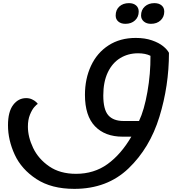

<svg xmlns="http://www.w3.org/2000/svg" viewBox="-20 -847 1146 1225"><path d="M1058 -510Q1058 -300 997 -101.5Q936 97 800 227.5Q664 358 454 358Q308 358 212.5 295.5Q117 233 74 140Q31 47 31 -48Q31 -134 64 -177.5Q97 -221 147 -221Q167 -221 183.5 -213.5Q200 -206 209.5 -197Q219 -188 221 -184Q214 -181 199 -164Q184 -147 171 -115Q158 -83 158 -39Q158 27 191.5 97Q225 167 294 214.5Q363 262 465 262Q580 262 666 200Q752 138 818 25H762Q650 25 586 -41.5Q522 -108 522 -242Q522 -344 560.5 -427Q599 -510 672.5 -557.5Q746 -605 846 -605Q905 -605 949.5 -589.5Q994 -574 1020.5 -552.5Q1047 -531 1058 -510ZM940 -491Q908 -507 861 -507Q797 -507 746.5 -476Q696 -445 667.5 -384.5Q639 -324 639 -238Q639 -148 671 -111.5Q703 -75 769 -75H867Q900 -144 920.5 -260.5Q941 -377 940 -491ZM718 -748Q718 -784 741.5 -805.5Q765 -827 803 -827Q831 -827 848 -812.5Q865 -798 865 -773Q865 -739 841.5 -717Q818 -695 780 -695Q752 -695 735 -709.5Q718 -724 718 -748ZM880 -748Q880 -784 904 -805.5Q928 -827 965 -827Q994 -827 1011 -812.5Q1028 -798 1028 -773Q1028 -739 1004.5 -717Q981 -695 943 -695Q915 -695 897.5 -710Q880 -725 880 -748Z"/></svg>

Font: Lemonada
Style: Regular
Weight: 400
Designer: Mohamed Gaber (Arabic) Eduardo Tunni (Latin)
Foundry: Kief Type Foundry
Version: Version 3.006